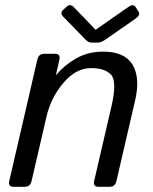

<svg xmlns="http://www.w3.org/2000/svg" viewBox="-20 -720 591 740"><path d="M223.6 -655.8Q210 -669.9 224.1 -682.6L236.3 -693.8Q250.5 -707 264.2 -692.9L348.1 -605.5H349.1L474.1 -692.9Q493.7 -706.5 502 -693.8L514.2 -674.8Q522.5 -662.1 502 -647.9L387.7 -568.4Q369.6 -555.7 357.4 -555.7H333Q320.8 -555.7 308.6 -568.4ZM32.7 0Q10.7 0 15.6 -22L124 -490.7Q128.9 -512.7 150.9 -512.7H191.9Q213.9 -512.7 209 -490.7L195.8 -432.1H197.8Q226.6 -467.8 272.7 -494.4Q318.8 -521 377.4 -521Q460.4 -521 490.7 -470.9Q521 -420.9 501 -334L428.7 -22Q423.8 0 401.9 0H359.9Q337.9 0 342.8 -22L409.7 -310.5Q431.6 -406.2 408.2 -431.9Q384.8 -457.5 331.1 -457.5Q272.5 -457.5 224.4 -400.6Q176.3 -343.8 159.2 -270.5L101.6 -22Q96.7 0 74.7 0Z"/></svg>

Font: Istok Web
Style: BoldItalic
Weight: 700
Italic angle: -13°
Designer: Andrey V. Panov
Foundry: Andrey V. Panov
Version: Version 1.0.2g